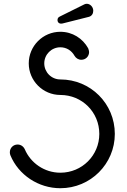

<svg xmlns="http://www.w3.org/2000/svg" viewBox="-20 -976 673 1015"><path d="M374 -681C381 -669 394 -660 410 -660C433 -660 451 -678 451 -701C451 -706 449 -713 446 -721C417 -773 363 -808 299 -808C207 -808 132 -733 132 -641C132 -549 207 -474 299 -474C414 -474 505 -383 505 -268C505 -155 414 -63 299 -63C215 -63 142 -114 111 -187C104 -202 90 -212 73 -212C50 -212 32 -194 32 -171C32 -165 33 -160 35 -155C78 -51 183 19 299 19C459 19 587 -110 587 -268C587 -428 459 -556 299 -556C252 -556 214 -594 214 -641C214 -688 252 -726 299 -726C332 -726 359 -708 374 -681ZM297 -889C288 -885 284 -879 284 -870C284 -857 294 -848 311 -852L450 -887C465 -891 473 -904 473 -919C473 -940 456 -956 439 -956C434 -956 430 -955 426 -953Z"/></svg>

Font: Fabada
Style: Regular
Weight: 400
Designer: deFharo
Foundry: deFharo.com
Version: Version 4.000 2011 initial release